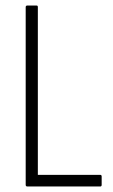

<svg xmlns="http://www.w3.org/2000/svg" viewBox="-20 -675 408 695"><path d="M79 0Q73 0 73 -6V-649Q73 -655 79 -655H112Q115 -655 116 -653.5Q117 -652 117 -649V-42H343Q348 -42 348 -36V-6Q348 0 343 0Z"/></svg>

Font: Sofia Sans Condensed Light
Style: Regular
Weight: 300
Designer: Botio Nikoltchev, Ani Petrova
Foundry: lettersoup
Version: Version 4.101